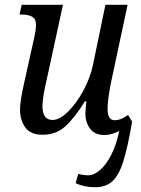

<svg xmlns="http://www.w3.org/2000/svg" viewBox="-20 -556 591 805"><path d="M534 -46Q515 64 496.5 122Q478 180 450.5 204.5Q423 229 379 229Q333 229 297 212L308 173Q330 179 350 179Q374 179 399.5 157Q425 135 446.5 93Q468 51 480 -7Q448 10 417 10Q378 10 358 -16Q338 -42 338 -81Q338 -89 342 -131H336Q291 -59 252.5 -25Q214 9 158 9Q109 9 86.5 -21Q64 -51 64 -98Q64 -133 82 -212L121 -387Q131 -431 131 -452Q131 -476 115.5 -485.5Q100 -495 70 -495H62L71 -536H244L179 -237Q158 -148 158 -112Q158 -53 200 -53Q230 -53 265.5 -88Q301 -123 330 -177Q359 -231 370 -285L422 -536H515L445 -208Q440 -184 435.5 -152Q431 -120 431 -100Q431 -52 460 -52Q474 -52 487 -57Q500 -62 517 -74Z"/></svg>

Font: Noto Serif Narrow
Style: Italic
Weight: 400
Width: 4
Italic angle: -12°
Designer: Monotype Design Team
Foundry: Monotype Imaging Inc.
Version: Version 1.001